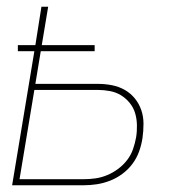

<svg xmlns="http://www.w3.org/2000/svg" viewBox="-20 -550 540 570"><path d="M16 0 82 -398H33V-416H85L103 -530H123L104 -416H261V-398H101L85 -301H271Q292 -301 312.5 -297Q333 -293 350.5 -283Q368 -273 380.5 -257.5Q393 -242 399.5 -223Q406 -204 406 -182.5Q406 -161 403 -140Q400 -120 393 -100.5Q386 -81 373.5 -64Q361 -47 343.5 -34Q326 -21 306.5 -13.5Q287 -6 267.5 -3Q248 0 228 0ZM38 -18H228Q246 -18 263.5 -20.5Q281 -23 298 -30Q315 -37 330.5 -48.5Q346 -60 357.5 -75Q369 -90 375 -107.5Q381 -125 384 -142Q387 -160 386.5 -179Q386 -198 381 -214.5Q376 -231 365 -244.5Q354 -258 339.5 -267Q325 -276 307 -279.5Q289 -283 271 -283H82Z"/></svg>

Font: Iosevka Curly Thin Oblique
Style: Regular
Weight: 100
Italic angle: -9°
Monospace: yes
Designer: Belleve Invis
Foundry: Belleve Invis
Version: Version 11.1.0; ttfautohint (v1.8.3)